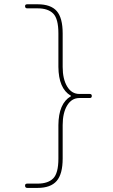

<svg xmlns="http://www.w3.org/2000/svg" viewBox="-20 -790 540 920"><path d="M318.4 -328.1Q320.3 -328.1 320.3 -330.1Q320.3 -332 318.4 -332Q260.7 -366.2 259.8 -469.7V-629.9Q259.8 -700.2 234.9 -725.1Q210 -750 160.2 -750H110.4Q100.6 -750 100.1 -759.8Q99.6 -769.5 110.4 -769.5H160.2Q223.6 -769.5 252 -736.8Q280.3 -704.1 280.3 -629.9V-469.7Q280.3 -411.1 301.8 -375.5Q323.2 -339.8 360.4 -339.8H410.2Q419.9 -339.8 419.9 -330.1Q419.9 -320.3 410.2 -320.3H360.4Q323.2 -320.3 301.8 -284.7Q280.3 -249 280.3 -190.4V-30.3Q280.3 43.9 251.5 77.1Q222.7 110.4 160.2 110.4H110.4Q100.6 110.4 100.1 100.1Q99.6 89.8 110.4 89.8H160.2Q210 89.8 234.9 64.9Q259.8 40 259.8 -30.3V-190.4Q260.7 -293.9 318.4 -328.1Z"/></svg>

Font: Rounded-X Mgen+ 1mn thin
Style: Regular
Weight: 100
Designer: [Source Han Sans]
Ryoko NISHIZUKA  (kana & ideographs); Paul D. Hunt (Latin, Greek & Cyrillic); Wenlong ZHANG  (bopomofo
Version: Version 1.059.20150602